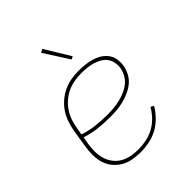

<svg xmlns="http://www.w3.org/2000/svg" viewBox="-207 -875 1013 1013"><g transform="rotate(-45 300.0 -368.5)"><path d="M257 8Q227 8 197.5 2.5Q168 -3 143.5 -17.5Q119 -32 101 -54.5Q83 -77 75 -104.5Q67 -132 67 -162.5Q67 -193 72 -223L88 -323Q93 -351 102.5 -378.5Q112 -406 128.5 -430.5Q145 -455 168 -474.5Q191 -494 218 -506.5Q245 -519 273 -523.5Q301 -528 328 -528Q353 -528 376.5 -525.5Q400 -523 422.5 -516.5Q445 -510 464.5 -498Q484 -486 497.5 -468Q511 -450 515 -426.5Q519 -403 515 -378Q511 -354 498.5 -330.5Q486 -307 465.5 -290.5Q445 -274 421 -263.5Q397 -253 372.5 -247Q348 -241 323.5 -239Q299 -237 274 -237Q229 -237 184.5 -242Q140 -247 99 -261L92 -220Q88 -193 88 -165.5Q88 -138 95.5 -113Q103 -88 118.5 -67.5Q134 -47 156.5 -34Q179 -21 205.5 -16Q232 -11 260 -11Q289 -11 318.5 -17Q348 -23 375 -37.5Q402 -52 424.5 -75Q447 -98 462 -125L480 -116Q463 -87 438.5 -62Q414 -37 384.5 -21Q355 -5 322 1.5Q289 8 257 8ZM274 -256Q296 -256 318.5 -258Q341 -260 363 -265Q385 -270 407 -279Q429 -288 448 -302.5Q467 -317 479 -338Q491 -359 495 -381Q498 -402 494 -422.5Q490 -443 478 -458.5Q466 -474 448 -484Q430 -494 410.5 -499.5Q391 -505 370.5 -507Q350 -509 328 -509Q303 -509 277 -504.5Q251 -500 227 -489Q203 -478 181.5 -459.5Q160 -441 145 -418.5Q130 -396 121.5 -371Q113 -346 109 -320L102 -280Q142 -266 186 -261Q230 -256 274 -256ZM345 -596 256 -735 275 -745 361 -604Z"/></g></svg>

Font: Iosevka Thin Extended
Style: Italic
Weight: 100
Width: 7
Italic angle: -9°
Monospace: yes
Designer: Belleve Invis
Foundry: Belleve Invis
Version: Version 32.5.0; ttfautohint (v1.8.4)